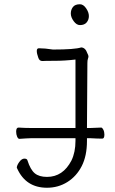

<svg xmlns="http://www.w3.org/2000/svg" viewBox="-20 -713 540 903"><path d="M356 -595Q340 -595 326.5 -613.5Q313 -632 313 -649.5Q313 -667 323 -680Q333 -693 356 -693Q372 -693 385 -674Q398 -655 398 -637.5Q398 -620 387.5 -607.5Q377 -595 356 -595ZM61 80Q59 77 59 76Q59 65 70.5 49Q82 33 94.5 33Q107 33 109 41Q123 85 143.5 102Q164 119 201 119Q276 119 316 42Q335 3 335 -51V-63H126L102 -62L72 -60H71Q65 -60 60.5 -70.5Q56 -81 56 -94Q56 -113 67 -113Q97 -111 126 -111H335V-433Q285 -427 237 -427Q189 -427 179 -426Q165 -426 160 -442Q153 -461 153 -473.5Q153 -486 163 -486Q191 -486 229 -480Q332 -480 362 -490Q382 -489 391 -462Q396 -453 396 -448Q396 -443 393.5 -436.5Q391 -430 391 -416L389 -111H405Q417 -111 455 -113H456Q461 -113 466 -103Q471 -93 471 -80Q471 -61 461 -61Q439 -61 405 -63H389V-50Q389 20 364.5 68Q340 116 297 143Q254 170 201 170Q102 170 61 80Z"/></svg>

Font: Moon Stars Kai T HW Light
Style: Regular
Weight: 300
Designer: GuiWonder
Version: Version 1.101